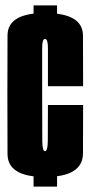

<svg xmlns="http://www.w3.org/2000/svg" viewBox="-20 -695 336 715"><path d="M105 -618.5H192.5V-675H105ZM105 0H192.5V-59H105ZM147.5 -36Q288.5 -36 289 -123.8Q289.5 -211.5 289.5 -304H158.5Q158.5 -207 158 -169.5Q157.5 -132 147.5 -132Q138 -132 137.5 -169.2Q137 -206.5 137 -339Q137 -482 137 -516Q137 -550 147.5 -550Q158.5 -550 158.5 -516.2Q158.5 -482.5 158.5 -374H289.5Q289.5 -478.5 289 -562.5Q288.5 -646.5 147.5 -646.5Q8.5 -646.5 8 -563.2Q7.5 -480 7.5 -339Q7.5 -206.5 8 -121.2Q8.5 -36 147.5 -36Z"/></svg>

Font: Anybody UltraCondensed
Style: Bold
Weight: 700
Width: 1
Version: Version 1.113;gftools[0.9.25]